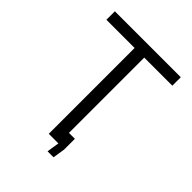

<svg xmlns="http://www.w3.org/2000/svg" viewBox="-222 -849 1044 1044"><g transform="rotate(45 300.0 -326.5)"><path d="M263.5 -660H46.5V-725H553.5V-660H337.5V-81H383V2L372 72H326L337 2V0H263.5Z"/></g></svg>

Font: JuliaMono Light
Style: Regular
Weight: 300
Monospace: yes
Designer: cormullion
Foundry: corm
Version: Version 0.054; ttfautohint (v1.8.4)